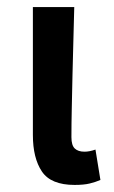

<svg xmlns="http://www.w3.org/2000/svg" viewBox="-20 -511 322 543"><path d="M191 12Q124 12 98.5 -26Q73 -64 73 -129V-491H190Q189 -445 187.5 -395.5Q186 -346 185 -298Q184 -250 183 -205Q182 -160 182 -123Q182 -100 191.5 -91Q201 -82 219 -82Q233 -82 250 -88L264 -2Q250 4 233.5 8Q217 12 191 12Z"/></svg>

Font: Giro Semibold
Style: Regular
Weight: 600
Designer: Paul D. Hunt
Foundry: Adobe Systems Incorporated
Version: Version 1.000;PS 1.0;hotconv 1.0.88;makeotf.lib2.5.647800